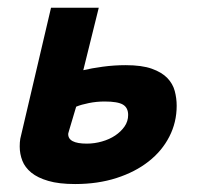

<svg xmlns="http://www.w3.org/2000/svg" viewBox="-20 -459 497 485"><path d="M154.8 -130.4Q153.3 -125 152.8 -123.3Q152.3 -121.6 152.3 -121.1Q151.4 -96.2 199.2 -96.2Q218.8 -96.2 237.5 -101.6Q256.3 -106.9 271 -116.7Q285.6 -126.5 294.7 -139.6Q303.7 -152.8 303.7 -168.5Q303.7 -187 290.5 -194.8Q277.3 -202.6 244.1 -202.6Q224.1 -202.6 204.6 -198.7Q185.1 -194.8 172.4 -189.5ZM190.4 -281.7Q210.9 -286.6 239.5 -290.5Q268.1 -294.4 297.4 -294.4Q338.4 -294.4 363.5 -285.4Q388.7 -276.4 402.6 -262Q416.5 -247.6 421.4 -229.2Q426.3 -210.9 426.3 -191.9Q426.3 -149.9 407.7 -113.8Q389.2 -77.6 355.2 -51Q321.3 -24.4 274.2 -9.3Q227.1 5.9 169.9 5.9Q128.9 5.9 102.1 -2Q75.2 -9.8 59.1 -22.9Q43 -36.1 36.4 -53.2Q29.8 -70.3 29.8 -88.9Q29.8 -99.6 31.2 -108.4L108.9 -439.5H229.5Z"/></svg>

Font: PT Astra Sans
Style: Bold Italic
Weight: 700
Italic angle: -16°
Designer: A.Korolkova, I. Chaeva
Foundry: ParaType Ltd
Version: Version 1.002W